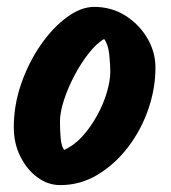

<svg xmlns="http://www.w3.org/2000/svg" viewBox="-20 -549 496 557"><path d="M431 -353Q431 -292 410 -231.5Q389 -171 351 -121.5Q313 -72 263 -42Q213 -12 155 -12Q119 -12 88.5 -34.5Q58 -57 39 -95Q20 -133 20 -180Q20 -244 41.5 -306Q63 -368 98 -418.5Q133 -469 174 -499Q215 -529 253 -529Q304 -529 344 -503.5Q384 -478 407.5 -438Q431 -398 431 -353ZM282 -436Q260 -423 237.5 -394.5Q215 -366 196 -330Q177 -294 165.5 -258.5Q154 -223 154 -197Q154 -172 156 -148.5Q158 -125 166 -114Q195 -127 219 -153.5Q243 -180 261.5 -213.5Q280 -247 290 -281Q300 -315 300 -342Q300 -361 297 -390.5Q294 -420 282 -436Z"/></svg>

Font: Kalam Variable Light
Style: Regular
Weight: 300
Designer: Lipi Raval, Jonny Pinhorn
Foundry: Indian Type Foundry
Version: Version 3.000